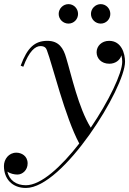

<svg xmlns="http://www.w3.org/2000/svg" viewBox="-86 -672 640 952"><path d="M365 -603C365 -576.5 387 -555 413.5 -555C440 -555 461 -576.5 461 -603C461 -629.5 440 -651.5 413.5 -651.5C387 -651.5 365 -629.5 365 -603ZM205 -603C205 -576.5 227 -555 253.5 -555C280 -555 301 -576.5 301 -603C301 -629.5 280 -651.5 253.5 -651.5C227 -651.5 205 -629.5 205 -603ZM42.5 260C227.5 260 534 -236 534 -366C534 -407 516 -469.5 455 -469.5C418 -469.5 393 -443.5 393 -413C393 -383 416 -356 456 -356C485 -356 509 -372.5 516 -398C519 -387 520 -376 520 -365.5C520 -309 453 -170 364 -39C303 -137 268.5 -298.5 242 -385.5C228.5 -433.5 205.5 -469.5 149 -469.5C87 -469.5 49.5 -436.5 16.5 -346.5L29.5 -341C58.5 -419.5 89.5 -443.5 114.5 -443.5C136 -443.5 142.5 -433.5 146.5 -423C173.5 -352.5 236.5 -91.5 307 39.5C218 154 118 246.5 42.5 246.5C-6.5 246.5 -39.5 221.5 -49.5 179C-35.5 189 -15 193.5 0.5 193.5C25.5 193.5 51 171.5 51 138.5C51 100.5 20 85 -5 85C-43 85 -66.5 118 -66.5 151C-66.5 216 -24.5 260 42.5 260Z"/></svg>

Font: Bodoni* 16pt
Style: Italic
Weight: 400
Italic angle: -13°
Version: Version 2.3